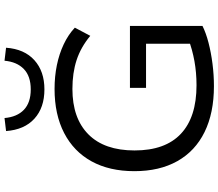

<svg xmlns="http://www.w3.org/2000/svg" viewBox="-80 -902 990 871"><g transform="rotate(-90 415.5 -466.0)"><path d="M461 9Q339 9 252.5 -33.5Q166 -76 120.5 -157Q75 -238 75 -352Q75 -465 119.5 -546Q164 -627 248 -670.5Q332 -714 448 -714Q505 -714 556 -703.5Q607 -693 650.5 -672.5Q694 -652 726 -622L689 -552Q637 -595 579 -614Q521 -633 448 -633Q315 -633 242 -560.5Q169 -488 169 -351Q169 -212 244.5 -141Q320 -70 465 -70Q522 -70 574.5 -79.5Q627 -89 674 -107L653 -67V-299H453V-372H734V-43Q702 -27 657.5 -15.5Q613 -4 562 2.5Q511 9 461 9ZM446 -760Q363 -760 313 -805.5Q263 -851 257 -934L316 -941Q321 -884 353.5 -853Q386 -822 446 -822Q506 -822 538.5 -853.5Q571 -885 576 -941L635 -934Q629 -851 578.5 -805.5Q528 -760 446 -760Z"/></g></svg>

Font: Nunito Sans 10pt SemiExpanded
Style: Regular
Weight: 400
Width: 6
Designer: Vernon Adams
Foundry: Vernon Adams
Version: Version 3.101;gftools[0.9.27]